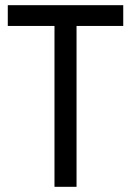

<svg xmlns="http://www.w3.org/2000/svg" viewBox="-20 -720 505 740"><path d="M10 -620H190V0H275V-620H455V-700H10Z"/></svg>

Font: Jost
Style: Regular
Weight: 400
Version: Version 3.710